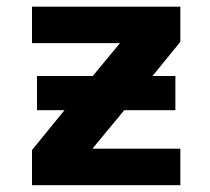

<svg xmlns="http://www.w3.org/2000/svg" viewBox="-20 -543 618 565"><path d="M88.9 -218.8V-319.3H252.9L333 -416H74.2V-523.4H510.7V-419.9L428.7 -319.3H496.1V-218.8H345.7L252 -105.5H510.7V2H74.2V-101.6L169.9 -218.8Z"/></svg>

Font: Nasu
Style: Bold
Weight: 700
Designer: Ryoko NISHIZUKA (kana &amp; ideographs); Paul D. Hunt (Latin, Greek &amp; Cyrillic); Wenlong ZHANG (bopomofo); Sandoll C
Version: Version 2014.1215